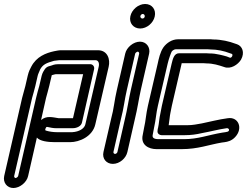

<svg xmlns="http://www.w3.org/2000/svg" viewBox="-34 -717 1239 963"><path d="M172 -115 197 -226C200 -239 210 -271 213 -286L225 -337C225 -337 224 -337 226 -340C234 -342 243 -345 246 -345H383L332 -124H261C228 -129 200 -138 172 -115ZM241 -4H318C364 -4 430 -32 444 -93L511 -382C520 -419 506 -465 457 -465H272C260 -465 248 -462 237 -460C196 -451 149 -433 123 -383C118 -374 110 -359 105 -337L93 -285C90 -274 81 -242 77 -226L-13 166C-20 198 1 226 33 226C65 226 100 198 107 166L151 -27C166 -9 206 -4 241 -4ZM377 -102 438 -370C441 -385 430 -395 419 -395H257C240 -395 228 -390 223 -388L209 -384C200 -381 193 -374 189 -367C187 -364 179 -353 175 -337L163 -286C160 -275 150 -241 147 -226L57 166C56 170 48 176 44 176C40 176 36 170 37 166L127 -226C130 -238 140 -270 143 -285L155 -337C157 -346 162 -355 168 -370C182 -394 198 -401 237 -412C244 -413 252 -414 262 -415H446C457 -415 466 -403 461 -382L394 -93C389 -72 363 -56 328 -54H252C233 -54 213 -57 200 -61C194 -63 190 -62 195 -74C199 -81 199 -81 205 -80C218 -77 233 -74 247 -74H331C351 -74 373 -84 377 -102Z M644 -448C645 -452 653 -458 657 -458C661 -458 665 -452 664 -448L622 -265C611 -216 604 -166 593 -122L555 45C554 51 547 55 543 55C537 55 534 49 535 45L573 -122C587 -174 591 -219 602 -265ZM594 -448 552 -265C540 -215 537 -170 524 -124L485 45C477 79 500 105 532 105C566 105 598 77 605 45L643 -122C655 -170 662 -220 672 -265L714 -448C721 -480 700 -508 668 -508C636 -508 601 -480 594 -448ZM670 -636C671 -642 677 -647 682 -647C689 -647 693 -640 692 -634C691 -628 686 -624 680 -624C673 -624 669 -631 670 -636ZM620 -636C612 -601 636 -574 669 -574C703 -574 735 -602 742 -634C750 -668 729 -697 694 -697C659 -697 627 -668 620 -636Z M1021 -469C1056 -469 1091 -461 1119 -450L1128 -447C1131 -446 1134 -442 1130 -434C1127 -429 1122 -426 1118 -428C1108 -432 1099 -436 1088 -438C1081 -439 1079 -441 1067 -443C1049 -447 1035 -449 1016 -449C1006 -450 1004 -450 998 -450H865C839 -450 833 -422 827 -398L778 -187C775 -174 773 -162 771 -151C764 -121 764 -99 759 -77C758 -73 756 -67 756 -59C755 -47 766 -39 776 -39H893C924 -39 952 -43 977 -49C1021 -57 1061 -68 1103 -74C1112 -75 1119 -66 1112 -59C1110 -57 1108 -56 1096 -54L1082 -52C1009 -40 960 -19 888 -19H762C735 -19 729 -28 732 -41C735 -56 737 -69 739 -78C748 -117 749 -150 758 -187L807 -398C812 -420 824 -453 827 -458C830 -463 840 -470 848 -470H1004C1015 -470 1015 -469 1021 -469ZM828 -187 877 -398V-400H986C996 -400 995 -399 1001 -399C1035 -399 1063 -390 1090 -381C1123 -368 1160 -393 1175 -418C1195 -454 1181 -486 1155 -495L1146 -498C1117 -509 1077 -519 1035 -519C1030 -520 1021 -520 1015 -520H859C829 -520 802 -502 786 -480C769 -456 762 -421 757 -398L708 -187C698 -144 697 -111 689 -78C686 -63 684 -50 682 -41C670 10 712 31 751 31H877C959 31 1013 9 1078 -2L1093 -4C1107 -6 1127 -10 1145 -29C1187 -73 1162 -133 1108 -124C1062 -118 1018 -106 978 -98C955 -94 933 -89 905 -89H812C816 -111 817 -134 821 -152C823 -162 825 -173 828 -187Z"/></svg>

Font: Electronic
Style: OutlineIt
Weight: 700
Version: Version 1.011